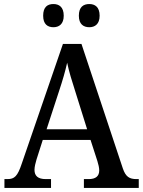

<svg xmlns="http://www.w3.org/2000/svg" viewBox="-20 -932 708 952"><path d="M423 -797C450 -797 474 -812 474 -854C474 -898 450 -912 423 -912C394 -912 371 -898 371 -854C371 -812 394 -797 423 -797ZM245 -797C272 -797 296 -812 296 -854C296 -898 272 -912 245 -912C216 -912 194 -898 194 -854C194 -812 216 -797 245 -797ZM2 0H233V-44H207C168 -44 151 -60 151 -90C151 -104 156 -125 161 -141L192 -238H429L463 -133C468 -117 472 -100 472 -87C472 -58 454 -44 420 -44H396V0H668V-44H657C621 -44 603 -56 589 -97L384 -714H292L88 -121C67 -58 52 -44 17 -44H2ZM211 -291 273 -481C291 -535 303 -577 313 -621C322 -577 337 -529 355 -473L412 -291Z"/></svg>

Font: Noto Serif Ethiopic SemiCondensed Medium
Style: Regular
Weight: 500
Width: 4
Designer: Monotype Design Team
Foundry: Monotype Imaging Inc.
Version: Version 2.102